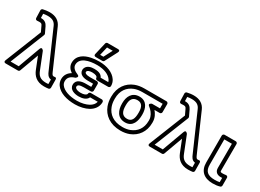

<svg xmlns="http://www.w3.org/2000/svg" viewBox="-31 -1550 3149 2327"><g transform="rotate(30 1543.5 -386.0)"><path d="M134.4 -723.8C155.1 -727.6 174.9 -730 195.7 -730C268.2 -730 298.6 -704 318 -660L542.4 -147.9C550.8 -128.8 568 -85.4 614.3 -80.3L614.9 -17.6C605 -16.9 593.4 -16 581.4 -16C497.6 -16 466.3 -51.8 444.5 -109.1L355.3 -333.2C355.3 -333.2 325.3 -378 308.6 -332.6L195.8 -25H81.9L273.9 -506.7C276.5 -513.3 275.9 -521.2 273.3 -526.7L234.9 -607.6C219.1 -640.8 191.3 -666 142.9 -666C140.7 -666 137.2 -665.9 136.3 -665.9ZM630.8 -130H621.4C607.9 -130 599 -143.5 588.2 -168.1L363.8 -680.1C337 -741.1 284.1 -780 195.7 -780C162 -780 129.5 -774.3 103.3 -768.4C93.3 -766.1 83.4 -755.8 83.8 -743.2L87.1 -638.2C87.7 -618.1 104.1 -612.9 114.9 -614.2C125.7 -615.4 132.4 -616 142.9 -616C172.9 -616 179.4 -608.6 189.5 -586.4L223.4 -515.1L21.8 -9.3C6.8 28.3 45 25 45 25H213.3C223.6 25 233.2 18.4 236.8 8.6L333.1 -254L397.9 -90.9C425.6 -21.2 477.3 34 582.1 34C607.7 34 627.2 32 643.5 29.8C654.2 28.3 665.2 17.9 665.1 4.8L664 -106.2C663.7 -140.6 637.3 -130.2 630.8 -130Z M1133.5 -131H1241C1232.9 -95.3 1207.7 -69.8 1175.6 -51.8C1137.1 -30.2 1077.8 -15 1014.6 -15C906 -15 821.7 -45.9 785.2 -96.6C774.4 -111.6 769 -128.3 769 -149C769 -201.8 804.6 -230.9 861.3 -248.1C861.3 -248.1 906.3 -278.4 863.1 -295.3C816.4 -313.5 780 -344.1 780 -384C780 -482 899.3 -513 1014.6 -513C1113.9 -513 1186.6 -479.7 1219.2 -430.2C1225.3 -421.1 1229.4 -411.3 1232 -401H1125.2C1104.9 -450.4 1046 -456 1005.8 -456C959.7 -456 913.9 -444.2 893.5 -405.1C888.3 -395.2 885.1 -384.3 885.1 -373C885.1 -306.7 956.2 -292 1006.9 -292H1082V-248H1006.9C950.6 -248 874.1 -234.7 874.1 -160C874.1 -88.8 954.4 -71 1005.8 -71C1059.5 -71 1114.1 -86.3 1133.5 -131ZM1006.9 -198H1107C1117.7 -198 1132 -207.9 1132 -223V-317C1132 -327.7 1122.1 -342 1107 -342H1006.9C954.1 -342 935.1 -357.1 935.1 -373C935.1 -375 935.6 -377.8 937.7 -381.9C944.3 -394.3 965.3 -406 1005.8 -406C1055.6 -406 1079.8 -391 1079.8 -376C1079.8 -365.3 1089.7 -351 1104.8 -351H1259.9C1270.6 -351 1284.9 -360.9 1284.9 -376C1284.9 -405.7 1276.9 -433.6 1261 -457.8C1215.1 -527.2 1123.4 -563 1014.6 -563C974.3 -563 937.2 -559.6 903.3 -552.5C820.3 -535.1 730 -489.6 730 -384C730 -334 759.7 -298.6 795.2 -274.4C752.3 -249.8 719 -208.9 719 -149C719 -119 727.6 -91.1 744.6 -67.4C796.2 4.2 899.2 35 1014.6 35C1085.4 35 1152 18.7 1200.1 -8.2C1248.1 -35.1 1293.7 -83 1293.7 -156C1293.7 -166.7 1283.8 -181 1268.7 -181H1113.6C1102.9 -181 1088.6 -171.1 1088.6 -156C1088.6 -153.1 1088 -150.9 1085.8 -147.6C1076 -133.1 1049.3 -121 1005.8 -121C953.1 -121 924.1 -140 924.1 -160C924.1 -184.9 946.9 -198 1006.9 -198ZM1009.1 -757H1088.9L1026.9 -638H981.2ZM989.3 -807C978.6 -807 967.7 -799.2 965 -787.7L925.4 -618.7C918.6 -589.9 943.7 -588 949.7 -588H1042.1C1050.7 -588 1059.9 -593.1 1064.3 -601.5L1152.3 -770.5C1173.4 -811 1130.1 -807 1130.1 -807Z M1934 -439H1822.6C1822.6 -439 1770.7 -422 1807.5 -394.1C1842.7 -367.4 1871.8 -332.4 1885.1 -289.6C1889.1 -276.7 1891.1 -263.3 1891.1 -249V-239C1891.1 -132.9 1837.2 -65.1 1755.1 -32.8C1725.6 -21.1 1691 -15 1651 -15C1522.7 -15 1448.9 -76.2 1417.6 -160.7C1406.6 -190.3 1401 -222.9 1401 -259V-269C1401 -380.6 1455.8 -452.4 1541.7 -485.1C1572.4 -496.9 1608.3 -503 1649.9 -503H1934ZM1885.6 -389H1959C1969.7 -389 1984 -398.9 1984 -414V-528C1984 -538.7 1974.1 -553 1959 -553H1649.9C1603.5 -553 1561.3 -546.1 1523.8 -531.9C1419.3 -492 1351 -399.4 1351 -269V-259C1351 -217.7 1357.5 -179 1370.7 -143.3C1409.2 -39.4 1504.4 35 1651 35C1696.1 35 1737 28.1 1773.5 13.8C1872.8 -25.4 1941.1 -113.1 1941.1 -239V-249C1941.1 -310 1915.2 -354 1885.6 -389ZM1649.9 -439C1543.7 -439 1506.1 -354 1506.1 -269V-259C1506.1 -171.7 1539 -79 1651 -79C1759.6 -79 1786 -178.6 1786 -259V-269C1786 -349.4 1754.5 -439 1649.9 -439ZM1649.9 -389C1713.8 -389 1736 -342.2 1736 -269V-259C1736 -181.4 1715.2 -129 1651 -129C1578.9 -129 1556.1 -178.9 1556.1 -259V-269C1556.1 -343 1581 -389 1649.9 -389Z M2150.4 -723.8C2171.1 -727.6 2190.9 -730 2211.7 -730C2284.2 -730 2314.6 -704 2334 -660L2558.4 -147.9C2566.8 -128.8 2584 -85.4 2630.3 -80.3L2630.9 -17.6C2621 -16.9 2609.4 -16 2597.4 -16C2513.6 -16 2482.3 -51.8 2460.5 -109.1L2371.3 -333.2C2371.3 -333.2 2341.3 -378 2324.6 -332.6L2211.8 -25H2097.9L2289.9 -506.7C2292.5 -513.3 2291.9 -521.2 2289.3 -526.7L2250.9 -607.6C2235.1 -640.8 2207.3 -666 2158.9 -666C2156.7 -666 2153.2 -665.9 2152.3 -665.9ZM2646.8 -130H2637.4C2623.9 -130 2615 -143.5 2604.2 -168.1L2379.8 -680.1C2353 -741.1 2300.1 -780 2211.7 -780C2178 -780 2145.5 -774.3 2119.3 -768.4C2109.3 -766.1 2099.4 -755.8 2099.8 -743.2L2103.1 -638.2C2103.7 -618.1 2120.1 -612.9 2130.9 -614.2C2141.7 -615.4 2148.4 -616 2158.9 -616C2188.9 -616 2195.4 -608.6 2205.5 -586.4L2239.4 -515.1L2037.8 -9.3C2022.8 28.3 2061 25 2061 25H2229.3C2239.6 25 2249.2 18.4 2252.8 8.6L2349.1 -254L2413.9 -90.9C2441.6 -21.2 2493.3 34 2598.1 34C2623.7 34 2643.2 32 2659.5 29.8C2670.2 28.3 2681.2 17.9 2681.1 4.8L2680 -106.2C2679.7 -140.6 2653.3 -130.2 2646.8 -130Z M2939.2 -20C2837.8 -20 2797 -60.6 2797 -150V-503H2903.1L2902.1 -165C2901.9 -112.4 2935.5 -85 2987.6 -85C2994.6 -85 3001.6 -85.3 3007.7 -85.8V-26.3C2986.9 -21.8 2966.7 -20 2939.2 -20ZM2939.2 30C2978.1 30 3009.7 26.1 3039.9 16.9C3049.8 13.9 3057.7 4.1 3057.7 -7V-114C3057.7 -136.3 3039.5 -140.1 3029.5 -138.8L3010.2 -136.3C3003.8 -135.5 2996.3 -135 2987.6 -135C2953.7 -135 2952.1 -138 2952.1 -165L2953.2 -527.9C2953.2 -541.7 2941.8 -553 2928.2 -553H2772C2761.3 -553 2747 -543.1 2747 -528V-150C2747 -34.2 2816.9 30 2939.2 30Z"/></g></svg>

Font: Asimov
Style: WidOu
Weight: 500
Designer: Google
Version: Version 2.000980; 2014